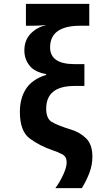

<svg xmlns="http://www.w3.org/2000/svg" viewBox="-20 -780 540 985"><path d="M264 185H400Q424 146 439 106Q454 66 454 24Q454 -39 421.5 -70.5Q389 -102 345 -115Q274 -137 245.5 -154.5Q217 -172 217 -222Q217 -339 362 -339H413V-451H363Q237 -451 237 -537Q237 -648 393 -648H438V-760H113V-648H149Q182 -648 219 -652Q168 -640 136.5 -606.5Q105 -573 105 -521Q105 -477 131.5 -443.5Q158 -410 217 -400V-396Q145 -373 113.5 -324.5Q82 -276 82 -206Q82 -107 132.5 -69.5Q183 -32 250 -9Q278 0 300 12Q322 24 322 53Q322 78 304.5 116Q287 154 264 185Z"/></svg>

Font: Noto Sans Mono Condensed Extra
Style: Regular
Weight: 800
Width: 3
Designer: Monotype Design Team
Foundry: Monotype Imaging Inc.
Version: Version 1.900